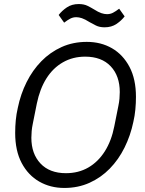

<svg xmlns="http://www.w3.org/2000/svg" viewBox="-20 -917 719 949"><path d="M298 12Q229 12 174 -19.5Q119 -51 87 -111.5Q55 -172 55 -260Q55 -292 58 -323Q61 -354 68 -384Q82 -452 111.5 -511Q141 -570 184.5 -614.5Q228 -659 284.5 -684.5Q341 -710 409 -710Q479 -710 533.5 -678.5Q588 -647 620 -586.5Q652 -526 652 -438Q652 -407 649 -375.5Q646 -344 639 -314Q625 -247 595.5 -187.5Q566 -128 522.5 -83.5Q479 -39 422.5 -13.5Q366 12 298 12ZM306 -61Q368 -61 416.5 -89Q465 -117 498 -169Q531 -221 545 -293L565 -393Q569 -412 570.5 -429.5Q572 -447 572 -462Q572 -542 527 -589.5Q482 -637 401 -637Q340 -637 291 -609Q242 -581 209.5 -529.5Q177 -478 162 -405L142 -305Q138 -286 136.5 -268.5Q135 -251 135 -236Q135 -157 180 -109Q225 -61 306 -61ZM497 -782Q472 -782 454 -791Q436 -800 422 -808Q400 -822 385 -827Q370 -832 357 -832Q341 -832 327.5 -825Q314 -818 297 -805L270 -843Q286 -864 310.5 -880.5Q335 -897 369 -897Q395 -897 413 -888Q431 -879 444 -871Q466 -857 481 -852Q496 -847 509 -847Q525 -847 538.5 -854Q552 -861 569 -874L596 -836Q580 -815 555.5 -798.5Q531 -782 497 -782Z"/></svg>

Font: IBM Plex Sans
Style: Italic
Weight: 400
Italic angle: -11.31°
Designer: Mike Abbink, Paul van der Laan, Pieter van Rosmalen
Foundry: Bold Monday
Version: Version 3.201